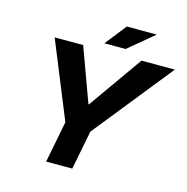

<svg xmlns="http://www.w3.org/2000/svg" viewBox="-123 -983 1069 1100"><g transform="rotate(15 412.0 -433.5)"><path d="M248 0 296 -246 111 -700H280L397 -380H400L626 -700H824L448 -231L403 0ZM395 -741 494 -867H672L521 -741Z"/></g></svg>

Font: REM SemiBold
Style: Italic
Weight: 600
Italic angle: -11°
Designer: Octavio Pardo
Foundry: Ashler Design
Version: Version 1.005;gftools[0.9.28]